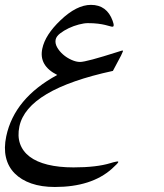

<svg xmlns="http://www.w3.org/2000/svg" viewBox="-112 -494 671 785"><path d="M345.2 196.3Q261.7 270.5 112.3 270.5Q57.6 270.5 16.1 256.1Q-25.4 241.7 -52 214.8Q-78.6 188 -87.6 149.7Q-96.7 111.3 -86.4 63Q-53.2 -92.8 122.1 -187.5Q45.9 -225.6 61 -295.4Q72.8 -351.6 135.3 -411.1Q201.2 -474.1 259.8 -474.1Q325.2 -474.1 348.6 -408.7Q354 -394 352.5 -388.7Q352.1 -384.8 347.2 -384.8Q344.2 -384.8 336.9 -387Q329.6 -389.2 317.6 -392.1Q305.7 -395 288.3 -397.2Q271 -399.4 247.1 -399.4Q231.9 -399.4 210.4 -393.8Q189 -388.2 168.9 -378.7Q148.9 -369.1 133.8 -357.4Q118.7 -345.7 115.7 -333Q112.3 -317.4 121.3 -301Q130.4 -284.7 145.8 -271.2Q161.1 -257.8 180.2 -249.3Q199.2 -240.7 215.3 -240.7Q240.7 -240.7 369.1 -281.7Q377.4 -284.7 382.3 -285.9Q387.2 -287.1 388.7 -287.6Q391.1 -287.6 390.6 -284.2Q389.6 -280.8 382.8 -266.6L349.6 -204.1Q-0.5 -128.4 -32.7 22.9Q-41 62.5 -30 93.8Q-19 125 9.3 146.5Q37.6 168 83 179.2Q128.4 190.4 188.5 190.4Q282.7 190.4 339.8 172.9Q352.5 168.9 359.4 167.7Q366.2 166.5 368.2 166Q372.1 166 371.6 168.9Q370.6 173.3 345.2 196.3Z"/></svg>

Font: XB Kayhan
Style: Italic
Weight: 400
Italic angle: -12°
Designer: Behnam
Foundry: Irmug
Version: Version 7.300 2009